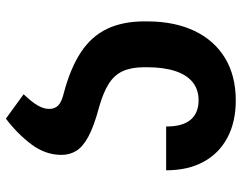

<svg xmlns="http://www.w3.org/2000/svg" viewBox="-100 -492 776 615"><g transform="rotate(90 287.5 -185.0)"><path d="M302.1 -552.7Q371.3 -552.7 421.5 -525.9Q471.8 -499.1 498.9 -449.3Q526 -399.5 526 -329.7H385.7Q385.9 -381.9 364.3 -407.8Q342.6 -433.6 301.8 -433.6Q267.5 -433.6 243.9 -414.7Q220.4 -395.8 208.3 -359.4Q196.2 -323 195.9 -270.9V-257.4Q196.2 -218 208.3 -191Q220.5 -164 248.6 -146Q276.8 -128.1 323.4 -115Q386.1 -98.2 419.1 -80Q452.1 -61.8 464.3 -40.9Q476.6 -19.9 476.6 5.7Q476.6 57.2 442.7 102.2Q408.8 147.2 360.5 183.6L282.4 126.8Q305.6 102.9 317.5 83Q329.5 63.1 329.3 44.9Q329.5 27 317.9 15.7Q306.3 4.5 277 -2.3Q197.5 -23.6 147.2 -57.1Q97 -90.5 73.2 -139.9Q49.5 -189.3 49 -257.4V-270.9Q49.5 -357.7 79.8 -421Q110.2 -484.4 166.9 -518.6Q223.6 -552.7 302.1 -552.7Z"/></g></svg>

Font: Inter
Style: Regular
Weight: 400
Designer: Rasmus Andersson
Foundry: rsms
Version: Version 4.000;git-8c9346024